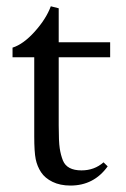

<svg xmlns="http://www.w3.org/2000/svg" viewBox="-20 -573 396 605"><path d="M202.1 11.7Q169.4 11.7 145.5 0Q121.6 -11.7 109.4 -30.3Q97.2 -48.8 92.5 -71.5Q87.9 -94.2 87.9 -143.6V-392.6H19.5V-422.9Q53.7 -433.6 89.6 -473.6Q125.5 -513.7 140.1 -553.2L165 -546.9V-439.9H327.1V-392.6H165V-177.7Q165 -127 168.2 -105.7Q171.4 -84.5 178.2 -67.4Q190.9 -36.1 236.8 -36.1Q277.3 -36.1 306.2 -61.5L319.3 -48.8Q275.9 11.7 202.1 11.7Z"/></svg>

Font: Elstob 10pt
Style: Regular
Weight: 400
Designer: Peter S. Baker
Version: Version 1.015